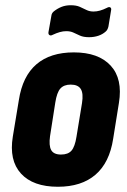

<svg xmlns="http://www.w3.org/2000/svg" viewBox="-20 -705 484 733"><path d="M201 8Q106 8 60 -42.5Q14 -93 29 -184L52 -323Q66 -414 119 -459.5Q172 -505 262 -505Q356 -505 402.5 -454.5Q449 -404 434 -312L412 -175Q398 -84 344.5 -38Q291 8 201 8ZM213 -115Q240 -115 253 -130Q266 -145 272 -183L293 -311Q299 -348 288.5 -365Q278 -382 250 -382Q224 -382 210.5 -367Q197 -352 191 -313L171 -185Q166 -149 175.5 -132Q185 -115 213 -115ZM320 -563Q299 -563 285.5 -569Q272 -575 260.5 -580.5Q249 -586 233 -586Q221 -586 208.5 -582.5Q196 -579 181 -572Q174 -568 169 -571Q164 -574 165 -582L176 -644Q177 -655 186 -662Q200 -673 215.5 -679Q231 -685 250 -685Q271 -685 284.5 -679Q298 -673 310 -667Q322 -661 337 -661Q349 -661 361.5 -664.5Q374 -668 388 -675Q397 -680 401.5 -676.5Q406 -673 404 -665L394 -604Q391 -591 384 -585Q372 -574 355.5 -568.5Q339 -563 320 -563Z"/></svg>

Font: Sofia Sans Condensed Black
Style: Italic
Weight: 900
Italic angle: -9°
Version: Version 4.100